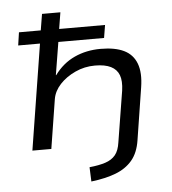

<svg xmlns="http://www.w3.org/2000/svg" viewBox="-59 -759 897 1000"><g transform="rotate(-5 389.5 -259.0)"><path d="M378 187 375 112Q425 107 458.5 96Q492 85 511 62Q530 39 536 -5L579 -271Q586 -321 574.5 -351.5Q563 -382 532 -397.5Q501 -413 449 -413Q394 -413 345.5 -390.5Q297 -368 265 -333.5Q233 -299 226 -258L185 0H86L174 -552H60L70 -620H184L198 -705H294L280 -619H520L509 -552H270L242 -381H244Q287 -440 349 -468.5Q411 -497 486 -497Q561 -497 607.5 -474.5Q654 -452 672.5 -403.5Q691 -355 679 -279L636 -6Q626 59 593 98Q560 137 506.5 157.5Q453 178 378 187Z"/></g></svg>

Font: Nunito Sans 7pt Expanded
Style: Italic
Weight: 400
Width: 7
Italic angle: -9°
Designer: Vernon Adams
Foundry: Vernon Adams
Version: Version 3.101;gftools[0.9.27]